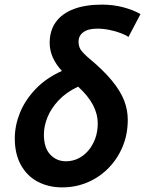

<svg xmlns="http://www.w3.org/2000/svg" viewBox="-20 -797 628 831"><path d="M249 14Q191 14 144.5 -10Q98 -34 71 -82Q44 -130 44 -198Q44 -253 66 -308Q88 -363 133.5 -411Q179 -459 248 -490Q222 -518 208.5 -548.5Q195 -579 195 -611Q195 -665 222 -702Q249 -739 299.5 -758Q350 -777 421 -777Q470 -777 513.5 -765.5Q557 -754 588 -736L536 -637Q525 -645 503 -653.5Q481 -662 454 -667.5Q427 -673 401 -673Q361 -673 340.5 -657.5Q320 -642 320 -617Q320 -604 323.5 -593.5Q327 -583 336 -573Q345 -563 359 -550Q427 -494 464.5 -448Q502 -402 517.5 -361.5Q533 -321 533 -279Q533 -216 511 -163Q489 -110 450 -70Q411 -30 359.5 -8Q308 14 249 14ZM265 -99Q294 -99 318.5 -111Q343 -123 362 -145Q381 -167 392 -197Q403 -227 403 -262Q403 -304 382 -343.5Q361 -383 318 -422Q267 -398 234 -363Q201 -328 185.5 -289.5Q170 -251 170 -215Q170 -157 197.5 -128Q225 -99 265 -99Z"/></svg>

Font: Ubuntu Sans
Style: Bold Italic
Weight: 700
Italic angle: -13.5°
Designer: Dalton Maag Ltd
Foundry: Dalton Maag Ltd
Version: Version 1.006